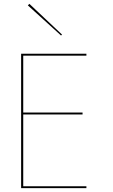

<svg xmlns="http://www.w3.org/2000/svg" viewBox="-20 -980 590 1000"><path d="M125 -952 133 -960 303 -800 298 -795ZM90 -700H430V-690H101V-394H410V-384H101V-10H430V0H90Z"/></svg>

Font: Jost* Hairline
Style: Regular
Weight: 100
Version: Version 3.7